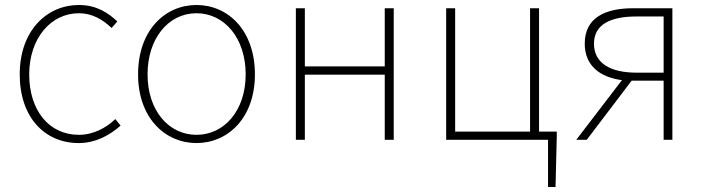

<svg xmlns="http://www.w3.org/2000/svg" viewBox="-20 -560 2818 769"><path d="M295 13C363 13 419 -18 463 -57L442 -83C405 -48 354 -20 296 -20C176 -20 97 -118 97 -262C97 -407 184 -507 296 -507C350 -507 392 -481 427 -448L450 -474C415 -507 368 -540 296 -540C169 -540 59 -439 59 -262C59 -88 161 13 295 13Z M767 13C893 13 1001 -88 1001 -262C1001 -439 893 -540 767 -540C641 -540 533 -439 533 -262C533 -88 641 13 767 13ZM767 -20C655 -20 571 -118 571 -262C571 -407 655 -507 767 -507C879 -507 964 -407 964 -262C964 -118 879 -20 767 -20Z M1165 0H1201V-261H1521V0H1557V-527H1521V-294H1201V-527H1165Z M2175 189H2205L2210 -13V-33H2139V-527H2103V-33H1803V-527H1767V0H2175Z M2529 -269C2425 -269 2359 -307 2359 -385C2359 -462 2425 -494 2529 -494H2638V-269ZM2288 0H2330L2510 -237H2638V0H2673V-527H2517C2403 -527 2322 -489 2322 -385C2322 -295 2386 -250 2471 -239Z"/></svg>

Font: Noto Sans CJK HK Thin
Style: Regular
Weight: 100
Designer: Ryoko NISHIZUKA 西塚涼子 (kana, bopomofo & ideographs); Paul D. Hunt (Latin, Greek & Cyrillic); Sandoll Communications 산돌커뮤니
Foundry: Adobe
Version: Version 2.004;hotconv 1.0.118;makeotfexe 2.5.65603